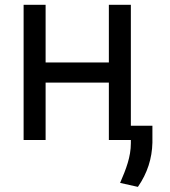

<svg xmlns="http://www.w3.org/2000/svg" viewBox="-20 -565 686 775"><path d="M164.1 -545.5H75.3V0H164.1V-231.5H419.4V0H508.2V12.8C508.2 68.2 489 117.2 464.8 173.3L536.6 189.3C574.9 134.2 593.8 74.2 595.2 10.7V-57.5H508.2V-545.5H419.4V-312.9H164.1Z"/></svg>

Font: Margiela Sans Text
Style: Regular
Weight: 400
Designer: Stefan Endress, Andreas Faust
Version: Version 1.100;FEAKit 1.0